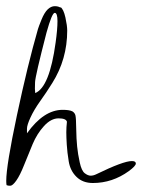

<svg xmlns="http://www.w3.org/2000/svg" viewBox="-21 -593 455 615"><path d="M391.6 -44.9Q338.9 -6.8 276.4 -6.8Q244.1 -6.8 224.1 -26.4Q204.1 -45.9 199.2 -75.7Q194.3 -105.5 192.9 -129.4Q191.4 -153.3 191.4 -169.4Q191.4 -185.5 193.4 -203.1Q190.4 -213.9 166.5 -213.9Q142.6 -213.9 120.1 -189.5Q97.7 -165 83.5 -131.3Q69.3 -97.7 56.2 -64.5Q43 -31.2 31.2 -14.6Q19.5 2 11.7 2Q3.9 2 0 0Q-1 -5.9 -1 -13.7Q-1 -62.5 33.2 -223.6Q67.4 -384.8 100.6 -500Q102.5 -506.8 111.8 -529.8Q121.1 -552.7 131.8 -563Q142.6 -573.2 154.3 -573.2Q166 -573.2 172.9 -568.4V-570.3Q182.6 -563.5 188.5 -537.1Q194.3 -510.7 194.3 -495.1Q194.3 -403.3 146.5 -327.1Q127 -295.9 107.4 -268.6Q87.9 -241.2 76.7 -216.8Q65.4 -192.4 65.4 -180.7Q65.4 -168.9 65.4 -166Q119.1 -241.2 179.7 -241.2Q201.2 -241.2 210.9 -236.3Q218.8 -231.4 220.7 -223.1Q222.7 -214.8 223.1 -181.2Q223.6 -147.5 226.1 -123.5Q228.5 -99.6 234.4 -72.8Q240.2 -45.9 250.5 -38.1Q260.7 -30.3 269.5 -30.3Q278.3 -30.3 288.1 -35.2Q374 -77.1 401.4 -77.1Q414.1 -77.1 414.1 -69.3Q414.1 -61.5 391.6 -44.9ZM127.9 -488.3Q91.8 -348.6 91.3 -329.6Q90.8 -310.5 90.8 -308.6L91.8 -294.9Q137.7 -313.5 157.2 -457Q163.1 -499 163.1 -525.4Q163.1 -551.8 154.3 -551.8Q145.5 -551.8 127.9 -488.3Z"/></svg>

Font: Dawning of a New Day
Style: Regular
Weight: 400
Designer: Kimberly Geswein
Foundry: Kimberly Geswein
Version: Version 1.002 2010